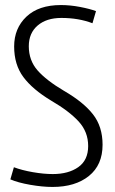

<svg xmlns="http://www.w3.org/2000/svg" viewBox="-20 -730 454 760"><path d="M360 -686 346 -638Q291 -659 223 -659Q164 -659 129 -629Q94 -599 94 -547Q94 -491 128.5 -451.5Q163 -412 234 -370Q310 -326 348 -277.5Q386 -229 386 -157Q386 -77 332 -33.5Q278 10 188 10Q148 10 99.5 1.5Q51 -7 21 -20L35 -68Q67 -56 110 -48.5Q153 -41 189 -41Q251 -41 290 -68.5Q329 -96 329 -152Q329 -208 291.5 -249Q254 -290 182 -332Q109 -376 72.5 -425Q36 -474 36 -546Q36 -618 84.5 -664Q133 -710 221 -710Q258 -710 297 -702.5Q336 -695 360 -686Z"/></svg>

Font: Georama SemiCondensed Light
Style: Regular
Weight: 300
Width: 4
Designer: Jean-Baptiste Levee
Foundry: Production Type
Version: Version 1.000